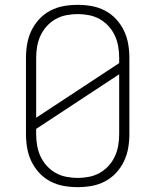

<svg xmlns="http://www.w3.org/2000/svg" viewBox="-20 -763 640 791"><path d="M300 8Q271 8 242.5 3Q214 -2 188 -15.5Q162 -29 142 -50.5Q122 -72 109.5 -98Q97 -124 92 -152.5Q87 -181 87 -210V-525Q87 -554 92 -582.5Q97 -611 109.5 -637Q122 -663 142 -684.5Q162 -706 188 -719.5Q214 -733 242.5 -738Q271 -743 300 -743Q329 -743 357.5 -738Q386 -733 412 -719.5Q438 -706 458 -684.5Q478 -663 490.5 -637Q503 -611 508 -582.5Q513 -554 513 -525V-210Q513 -181 508 -152.5Q503 -124 490.5 -98Q478 -72 458 -50.5Q438 -29 412 -15.5Q386 -2 357.5 3Q329 8 300 8ZM129 -278 471 -503V-525Q471 -548 467 -571.5Q463 -595 453 -616.5Q443 -638 427 -655.5Q411 -673 390.5 -684.5Q370 -696 346.5 -700.5Q323 -705 300 -705Q277 -705 253.5 -700.5Q230 -696 209.5 -684.5Q189 -673 173 -655.5Q157 -638 147 -616.5Q137 -595 133 -571.5Q129 -548 129 -525ZM300 -30Q323 -30 346.5 -34.5Q370 -39 390.5 -50.5Q411 -62 427 -79.5Q443 -97 453 -118.5Q463 -140 467 -163.5Q471 -187 471 -210V-457L129 -232V-210Q129 -187 133 -163.5Q137 -140 147 -118.5Q157 -97 173 -79.5Q189 -62 209.5 -50.5Q230 -39 253.5 -34.5Q277 -30 300 -30Z"/></svg>

Font: Iosevka Extralight Extended
Style: Regular
Weight: 200
Width: 7
Monospace: yes
Designer: Belleve Invis
Foundry: Belleve Invis
Version: Version 32.5.0; ttfautohint (v1.8.4)